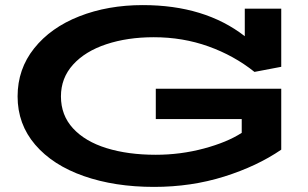

<svg xmlns="http://www.w3.org/2000/svg" viewBox="-20 -720 1208 753"><path d="M219 -342Q219 -268 266.5 -216.5Q314 -165 398 -139Q482 -113 591 -113Q688 -113 779.5 -137.5Q871 -162 928 -199V-253H591V-372H1083V-133Q988 -68 859 -27.5Q730 13 584 13Q430 13 308.5 -29.5Q187 -72 118 -152.5Q49 -233 49 -342Q49 -449 114 -530.5Q179 -612 291 -656Q403 -700 540 -700Q783 -700 940 -578V-686H1083V-458L978 -438Q898 -502 797.5 -538Q697 -574 583 -574Q480 -574 397 -546.5Q314 -519 266.5 -466.5Q219 -414 219 -342Z"/></svg>

Font: BioRhyme Expanded ExtraBold
Style: Regular
Weight: 800
Width: 7
Designer: Aoife Mooney
Foundry: Aoife Mooney Type
Version: Version 1.000